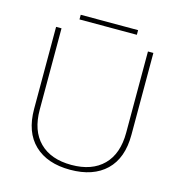

<svg xmlns="http://www.w3.org/2000/svg" viewBox="-111 -849 895 957"><g transform="rotate(15 336.0 -370.0)"><path d="M587 -660V-237Q587 -117 521 -53.5Q455 10 336 10Q218 10 151.5 -53.5Q85 -117 85 -237V-660H113V-241Q113 -132 171.5 -73.5Q230 -15 336 -15Q442 -15 500.5 -73.5Q559 -132 559 -241V-660ZM484 -750V-726H188V-750Z"/></g></svg>

Font: Work Sans ExtraLight
Style: Regular
Weight: 200
Designer: Wei Huang
Foundry: Wei Huang
Version: Version 2.010; ttfautohint (v1.8.3)